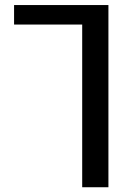

<svg xmlns="http://www.w3.org/2000/svg" viewBox="-20 -540 531 779"><path d="M37.1 -440.4V-519.5H419.9V219.7H313.5V-440.4Z"/></svg>

Font: GenEi M Gothic v2 Medium
Style: Regular
Weight: 500
Version: Version 2.0